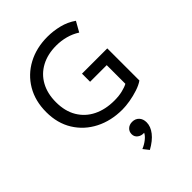

<svg xmlns="http://www.w3.org/2000/svg" viewBox="-294 -853 1340 1340"><g transform="rotate(-45 375.5 -183.0)"><path d="M440 15Q328 15 240 -30Q152 -75 101.2 -156.8Q50.5 -238.5 50.5 -348.5Q50.5 -458.5 99.2 -541Q148 -623.5 233.5 -669.2Q319 -715 428.5 -715Q485.5 -715 543 -700.8Q600.5 -686.5 648 -653L606 -578.5Q567 -603.5 521.5 -615.8Q476 -628 428.5 -628Q343 -628 279.8 -594Q216.5 -560 182 -497.5Q147.5 -435 147.5 -349.5Q147.5 -260.5 185 -197.8Q222.5 -135 289.2 -102Q356 -69 444 -69Q489.5 -69 525 -77.8Q560.5 -86.5 581 -98V-282H417V-362H666.5V-45Q640.5 -26.5 599.8 -13Q559 0.5 516 7.8Q473 15 440 15ZM375.5 349.5 343 308Q374.5 295 399 275.2Q423.5 255.5 432 236.5Q403.5 238.5 383.2 223Q363 207.5 363 182Q363 156 381 139.5Q399 123 426.5 123Q457.5 123 476.8 143.2Q496 163.5 496 197.5Q496 238 465.2 277.5Q434.5 317 375.5 349.5Z"/></g></svg>

Font: Geologica Light
Style: Regular
Weight: 300
Designer: Sindre Bremnes, Frode Helland
Foundry: Monokrom Skriftforlag AS
Version: Version 1.010; ttfautohint (v1.8.4.7-5d5b);gftools[0.9.28]